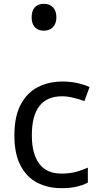

<svg xmlns="http://www.w3.org/2000/svg" viewBox="-20 -971 520 1001"><path d="M300 10Q229 10 173.5 -19Q118 -48 86.5 -109Q55 -170 55 -265Q55 -364 88 -426Q121 -488 177.5 -517Q234 -546 306 -546Q347 -546 385 -537.5Q423 -529 447 -517L420 -444Q396 -453 364 -461Q332 -469 304 -469Q146 -469 146 -266Q146 -169 184.5 -117.5Q223 -66 299 -66Q343 -66 376.5 -75Q410 -84 438 -97V-19Q411 -5 378.5 2.5Q346 10 300 10ZM208 -811Q179 -811 162 -829Q145 -847 145 -881Q145 -914 161 -932.5Q177 -951 208 -951Q240 -951 257 -932Q274 -913 274 -881Q274 -848 256 -829.5Q238 -811 208 -811Z"/></svg>

Font: Noto Sans Tifinagh Air
Style: Regular
Weight: 400
Designer: JamraPatel
Foundry: JamraPatel LLC
Version: Version 2.006; ttfautohint (v1.8.4.7-5d5b)